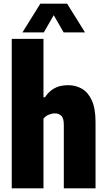

<svg xmlns="http://www.w3.org/2000/svg" viewBox="-20 -1018 578 1038"><path d="M43.5 0V-808H215V-492H223Q242.5 -522.5 272.8 -540Q303 -557.5 349.5 -557.5Q389 -557.5 422.5 -538.5Q456 -519.5 476.2 -475.8Q496.5 -432 496.5 -358V0H325V-343Q325 -379 311.5 -392Q298 -405 276.5 -405Q261 -405 243.2 -397.8Q225.5 -390.5 215 -376V0ZM101.5 -843 198 -998H343L439.5 -843H324L270.5 -936L217 -843Z"/></svg>

Font: Encode Sans Condensed Condensed ExtraBold
Style: Regular
Weight: 800
Width: 3
Designer: Multiple Designers
Foundry: Impallari Type
Version: Version 3.000; ttfautohint (v1.8.3) -l 8 -r 50 -G 200 -x 14 